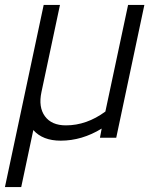

<svg xmlns="http://www.w3.org/2000/svg" viewBox="-58 -558 617 778"><path d="M-38 200 119 -538H185L110 -185Q97 -124 124 -87Q151 -50 209 -50Q293 -50 369 -106L461 -538H527L413 0H347L354 -37Q274 12 188 12Q115 12 77 -31L28 200Z"/></svg>

Font: Plus Jakarta Display Light
Style: Italic
Weight: 300
Italic angle: -12°
Designer: Gumpita Rahayu
Foundry: Tokotype Studio
Version: Version 1.000;hotconv 1.0.109;makeotfexe 2.5.65596